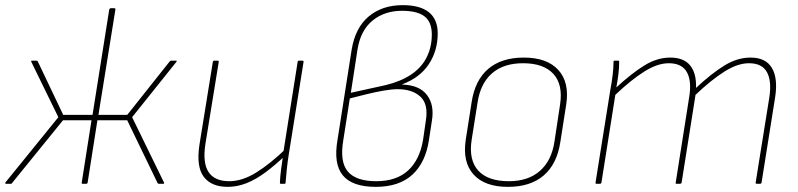

<svg xmlns="http://www.w3.org/2000/svg" viewBox="-27 -715 3104 747"><path d="M-4 0Q-6 0 -6.5 -2Q-7 -4 -6 -5L200 -259L95 -474Q94 -477 94.5 -478Q95 -479 97 -479H115Q119 -479 120 -476L219 -268H333L398 -678Q400 -683 404 -683H417Q423 -683 422 -678L356 -268H468L634 -477Q636 -479 640 -479H658Q660 -479 660.5 -478Q661 -477 659 -474L487 -259L611 -5Q612 -4 611.5 -2Q611 0 609 0H590Q588 0 586 -3L468 -247H352L314 -5Q313 0 309 0H294Q290 0 291 -5L329 -247H218L20 -3Q19 0 16 0Z M859 12Q795 12 765.5 -27.5Q736 -67 749 -152L801 -474Q802 -479 807 -479H819Q825 -479 824 -474L772 -154Q761 -81 784.5 -45.5Q808 -10 865 -10Q916 -10 971 -44.5Q1026 -79 1087 -138L1083 -110Q1044 -73 1006.5 -45Q969 -17 932.5 -2.5Q896 12 859 12ZM1065 0Q1062 0 1062 -4Q1063 -29 1066.5 -55Q1070 -81 1074 -108L1075 -120L1131 -474Q1132 -479 1136 -479H1149Q1155 -479 1154 -474L1096 -111Q1092 -86 1089 -58Q1086 -30 1084 -4Q1084 0 1080 0Z M1435 12Q1344 12 1307 -32.5Q1270 -77 1286 -170L1341 -521Q1355 -607 1407.5 -651Q1460 -695 1540 -695Q1607 -695 1641.5 -667.5Q1676 -640 1676 -585Q1676 -518 1641.5 -465.5Q1607 -413 1538 -387V-386Q1605 -384 1634.5 -345Q1664 -306 1653 -243L1642 -171Q1629 -83 1577.5 -35.5Q1526 12 1435 12ZM1437 -10Q1515 -10 1560.5 -51.5Q1606 -93 1619 -171L1630 -247Q1640 -310 1608.5 -339Q1577 -368 1520 -368Q1498 -368 1466 -362.5Q1434 -357 1399.5 -348.5Q1365 -340 1334 -332L1309 -172Q1294 -86 1326 -48Q1358 -10 1437 -10ZM1338 -354 1474 -384Q1532 -398 1572.5 -425Q1613 -452 1633 -492Q1653 -532 1653 -581Q1653 -629 1625 -651Q1597 -673 1537 -673Q1469 -673 1422.5 -635Q1376 -597 1364 -523Z M1949 12Q1859 12 1815.5 -36Q1772 -84 1785 -171L1808 -318Q1821 -403 1872.5 -447Q1924 -491 2011 -491Q2101 -491 2145 -443Q2189 -395 2176 -309L2153 -162Q2140 -77 2088.5 -32.5Q2037 12 1949 12ZM1953 -10Q2028 -10 2073.5 -50Q2119 -90 2130 -163L2152 -308Q2164 -386 2126 -427.5Q2088 -469 2008 -469Q1932 -469 1887 -429.5Q1842 -390 1831 -316L1808 -171Q1796 -93 1833.5 -51.5Q1871 -10 1953 -10Z M2294 0Q2289 0 2290 -5L2348 -368Q2353 -394 2356.5 -422Q2360 -450 2360 -475Q2360 -479 2363 -479H2379Q2382 -479 2382 -475Q2382 -451 2379 -426.5Q2376 -402 2371 -375Q2432 -431 2481 -461Q2530 -491 2581 -491Q2633 -491 2658 -460.5Q2683 -430 2681 -373Q2742 -430 2792 -460.5Q2842 -491 2893 -491Q2952 -491 2976 -451Q3000 -411 2989 -338L2936 -5Q2935 0 2930 0H2918Q2912 0 2913 -5L2966 -335Q2976 -399 2957 -434Q2938 -469 2887 -469Q2843 -469 2791.5 -436.5Q2740 -404 2679 -346L2625 -5Q2624 -2 2622.5 -1Q2621 0 2619 0H2606Q2600 0 2602 -5L2654 -335Q2665 -399 2645.5 -434Q2626 -469 2575 -469Q2531 -469 2479.5 -436.5Q2428 -404 2367 -346L2313 -5Q2312 0 2307 0Z"/></svg>

Font: Sofia Sans Thin
Style: Italic
Weight: 250
Italic angle: -9°
Version: Version 4.100-B